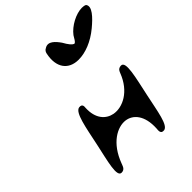

<svg xmlns="http://www.w3.org/2000/svg" viewBox="-307 -1481 1569 1569"><g transform="rotate(-45 477.5 -696.0)"><path d="M202 -406C169 -252 127 -105 183 -105C223 -105 228 -142 236 -159C300 -331 421 -395 507 -384C582 -374 648 -305 640 -159C640 -145 628 -99 674 -105C726 -114 744 -248 778 -406C813 -571 856 -729 798 -728C761 -727 755 -699 750 -688C691 -534 568 -475 476 -492C403 -506 343 -568 349 -688C349 -696 358 -734 314 -728C261 -718 238 -575 202 -406ZM438 -1226C409 -1089 472 -1006 588 -1006C667 -1006 760 -1042 844 -1112C912 -1168 980 -1238 946 -1280C935 -1286 921 -1288 906 -1288C837 -1288 745 -1239 699 -1178C665 -1116 656 -1122 650 -1125C637 -1130 615 -1154 590 -1200C559 -1244 516 -1294 467 -1264C447 -1255 441 -1240 438 -1226Z"/></g></svg>

Font: Venom Sans
Style: BdObl
Weight: 700
Version: Version 1.001